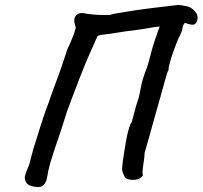

<svg xmlns="http://www.w3.org/2000/svg" viewBox="-20 -713 809 767"><path d="M129 34Q100 32 89.5 22Q79 12 79 -7Q84 -26 90.5 -40Q97 -54 100 -68Q103 -80 106 -91Q109 -102 113 -117Q121 -141 131.5 -176Q142 -211 154 -246.5Q166 -282 175 -305Q183 -328 188.5 -344Q194 -360 200 -375Q206 -390 213 -410Q215 -415 220 -429.5Q225 -444 231 -462Q237 -480 242 -494.5Q247 -509 248 -514Q259 -537 267.5 -557.5Q276 -578 283 -602Q281 -610 278.5 -618Q276 -626 277 -636Q279 -649 289 -656Q299 -663 315 -660Q329 -657 353 -655Q377 -653 397.5 -653Q418 -653 418 -653Q424 -656 452.5 -661Q481 -666 522 -672Q563 -678 605.5 -683Q648 -688 681 -692Q692 -694 704 -692Q716 -690 726 -688Q745 -684 759 -667.5Q773 -651 768 -631Q763 -616 752.5 -614.5Q742 -613 718 -622Q712 -613 710.5 -608Q709 -603 708 -595.5Q707 -588 698 -569Q694 -563 686.5 -544.5Q679 -526 671 -503Q663 -480 658 -460.5Q653 -441 653 -433Q648 -425 641 -398.5Q634 -372 624 -337Q618 -316 609.5 -286Q601 -256 592 -224Q583 -192 575.5 -164.5Q568 -137 563 -120.5Q558 -104 558 -104Q557 -83 553.5 -62.5Q550 -42 549 -22Q552 -15 549.5 -10Q547 -5 543 -4Q532 6 509.5 5.5Q487 5 479 -5Q473 -17 470 -25.5Q467 -34 468 -42Q470 -70 475 -98.5Q480 -127 484 -153Q489 -181 496 -203Q503 -225 506 -224L525 -295Q535 -322 538 -339.5Q541 -357 545 -375.5Q549 -394 559 -422Q569 -446 575.5 -471.5Q582 -497 589 -522Q594 -538 600 -556.5Q606 -575 611.5 -589.5Q617 -604 618 -607Q596 -605 580 -602Q564 -599 547 -596.5Q530 -594 502 -590Q487 -589 464 -585Q441 -581 419.5 -578Q398 -575 386 -574Q380 -573 375.5 -571.5Q371 -570 369 -568Q362 -551 348.5 -521.5Q335 -492 321.5 -459.5Q308 -427 298 -401Q294 -391 289 -377Q284 -363 277.5 -347Q271 -331 265.5 -316Q260 -301 255.5 -288.5Q251 -276 248 -269Q236 -231 228 -205.5Q220 -180 213.5 -162Q207 -144 202.5 -130Q198 -116 193 -101Q187 -83 182 -66Q177 -49 172 -26Q171 -19 169.5 -11Q168 -3 165 9Q159 22 151.5 28.5Q144 35 129 34Z"/></svg>

Font: Caveat SemiBold
Style: Regular
Weight: 600
Designer: Pablo Impallari
Foundry: Pablo Impallari
Version: Version 2.000